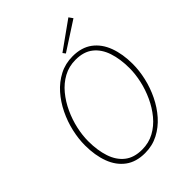

<svg xmlns="http://www.w3.org/2000/svg" viewBox="-242 -965 1096 1096"><g transform="rotate(-45 306.0 -417.0)"><path d="M274 12Q202 12 155 -23Q108 -58 85 -120Q62 -182 62 -262Q62 -315 75 -372Q88 -429 114 -482.5Q140 -536 177.5 -578.5Q215 -621 264 -646.5Q313 -672 372 -672Q444 -672 491 -637Q538 -602 561 -540Q584 -478 584 -398Q584 -345 571 -288Q558 -231 532 -177.5Q506 -124 468.5 -81.5Q431 -39 382 -13.5Q333 12 274 12ZM276 -14Q330 -14 374 -38Q418 -62 451.5 -102.5Q485 -143 508 -193Q531 -243 542.5 -295Q554 -347 554 -394Q554 -468 535 -525Q516 -582 475.5 -614Q435 -646 370 -646Q316 -646 272 -622Q228 -598 194.5 -557.5Q161 -517 138 -467Q115 -417 103.5 -365Q92 -313 92 -266Q92 -192 111 -135Q130 -78 170.5 -46Q211 -14 276 -14ZM356 -710 344 -726 512 -846 529 -822Z"/></g></svg>

Font: Source Sans Variable
Style: Italic
Weight: 200
Italic angle: -11°
Designer: Paul D. Hunt
Foundry: Adobe Systems Incorporated
Version: Version 3.006;hotconv 1.0.111;makeotfexe 2.5.65597